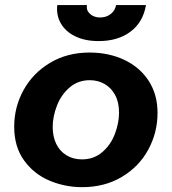

<svg xmlns="http://www.w3.org/2000/svg" viewBox="-20 -741 690 771"><path d="M37 -232.4Q37 -311.2 74.7 -379.5Q112.4 -447.8 181.3 -488.9Q250.2 -530 339.4 -530Q417 -530 479.3 -500.5Q541.6 -471 577.1 -416.3Q612.6 -361.6 612.6 -287.6Q612.6 -208.6 575.4 -140.1Q538.2 -71.6 469.1 -30.5Q400 10.6 309.6 10.6Q241.2 10.6 178.9 -15.6Q116.6 -41.8 76.8 -96.6Q37 -151.4 37 -232.4ZM458 -288.8Q458 -330.4 442.2 -359.6Q426.4 -388.8 399.7 -403.9Q373 -419 340.8 -419Q293.2 -419 259.3 -389.6Q225.4 -360.2 208.5 -316.3Q191.6 -272.4 191.6 -231.2Q191.6 -192 206 -162.8Q220.4 -133.6 247.1 -117.3Q273.8 -101 309.2 -101Q356.8 -101 390.7 -130.1Q424.6 -159.2 441.3 -203.1Q458 -247 458 -288.8ZM210 -720.6H329.4Q325.2 -700.4 341.1 -685.6Q357 -670.8 381.8 -670.8Q406.6 -670.8 424.3 -684.5Q442 -698.2 446.2 -720.6H566.2Q554.6 -651.8 504.1 -613.9Q453.6 -576 376 -576Q322.2 -576 283.1 -594.7Q244 -613.4 224.7 -646.4Q205.4 -679.4 210 -720.6Z"/></svg>

Font: Fixel Italic Variable Display Thin
Style: Italic
Weight: 100
Italic angle: -10°
Designer: AlfaBravo + MacPaw
Foundry: Kyrylo Tkachov, Marchela Mozhyna, Serhii Makarenko, Maria Weinstein, Zakhar Kryvoshyya
Version: Version 1.210;Glyphs 3.2 (3217)